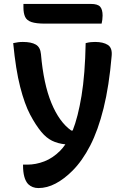

<svg xmlns="http://www.w3.org/2000/svg" viewBox="-20 -755 640 975"><path d="M96 -542Q139 -542 162 -528.5Q185 -515 188 -480Q201 -329 241 -232Q281 -135 342 -92H349Q376 -160 394 -268.5Q412 -377 415 -536Q430 -540 441.5 -541Q453 -542 463 -542Q504 -542 527.5 -527Q551 -512 547 -471Q534 -318 506 -205.5Q478 -93 438 -15.5Q398 62 348 112Q306 154 262.5 177Q219 200 175 200Q144 200 123 180Q97 152 97 85V81H119Q162 81 205 64.5Q248 48 285 11Q299 -3 312 -22Q273 -26 244 -40.5Q215 -55 190 -85Q161 -120 133 -173Q105 -226 82.5 -313.5Q60 -401 47 -536Q61 -539 72 -540.5Q83 -542 96 -542ZM99 -735H442Q476 -735 488.5 -721Q501 -707 501 -676Q501 -665 499.5 -654Q498 -643 496 -635H209Q164 -635 140 -643Q116 -651 107.5 -669.5Q99 -688 99 -718Z"/></svg>

Font: Recursive Sn Csl St SmB
Style: Regular
Weight: 600
Version: Version 1.079;hotconv 1.0.112;makeotfexe 2.5.65598; ttfautoh